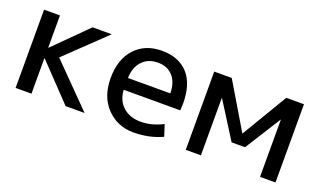

<svg xmlns="http://www.w3.org/2000/svg" viewBox="-62 -859 1992 1198"><g transform="rotate(20 934.5 -260.0)"><path d="M72.3 0V-519.5H177.7V-305.7H179.7L394.5 -519.5H521.5L262.7 -271.5L530.3 0H404.3L179.7 -235.4H177.7V0Z M1087.9 -264.6Q1087.9 -249 1085.9 -219.7H710Q713.9 -150.4 758.8 -109.4Q803.7 -68.4 877 -68.4Q950.2 -68.4 1023.4 -106.4L1047.9 -30.3Q960.9 9.8 856 9.8Q751 9.8 679.7 -63.5Q608.4 -136.7 608.4 -261.2Q608.4 -385.7 674.8 -458Q741.2 -530.3 853 -530.3Q964.8 -530.3 1026.4 -462.4Q1087.9 -394.5 1087.9 -264.6ZM710 -297.9H991.2Q990.2 -371.1 953.6 -411.6Q917 -452.1 853.5 -452.1Q790 -452.1 751 -411.1Q711.9 -370.1 710 -297.9Z M1202.1 0V-519.5H1318.4L1499 -216.8H1500L1680.7 -519.5H1797.9V0H1695.3V-379.9H1694.3L1543.9 -141.6H1455.1L1304.7 -379.9H1302.7V0Z"/></g></svg>

Font: GenEi M Gothic v2 Medium
Style: Regular
Weight: 500
Version: Version 2.0